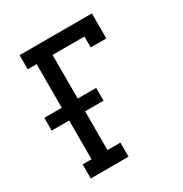

<svg xmlns="http://www.w3.org/2000/svg" viewBox="-171 -863 942 991"><g transform="rotate(-30 300.0 -367.5)"><path d="M85 0V-84H138V-315H34V-391H138V-651H85V-735H516V-586H423V-651H233V-391H343V-315H233V-84H310V0Z"/></g></svg>

Font: Iosevka Slab Medium Extended
Style: Regular
Weight: 500
Width: 7
Monospace: yes
Designer: Belleve Invis
Foundry: Belleve Invis
Version: Version 11.1.1; ttfautohint (v1.8.3)